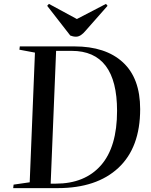

<svg xmlns="http://www.w3.org/2000/svg" viewBox="-20 -969 777 989"><path d="M48 0 50 -18 133 -30 160 -698 80 -713 82 -730H363Q524 -730 613 -648Q702 -566 702 -407Q702 -209 590 -104.5Q478 0 277 0ZM241 -23H267Q417 -23 500 -117.5Q583 -212 583 -398Q583 -707 349 -707H269ZM223 -939 232 -949 376 -871 526 -949 534 -939 422 -812Q396 -780 372 -780Q361 -780 355 -782Q349 -784 342 -786Z"/></svg>

Font: Literata 72pt Medium
Style: Italic
Weight: 500
Italic angle: -2°
Designer: Latin by Veronika Burian and Jose Scaglione. Greek by Irene Vlachou. Cyrillic by Vera Evstafieva
Foundry: TypeTogether
Version: Version 3.002